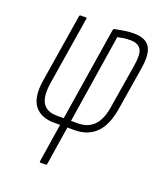

<svg xmlns="http://www.w3.org/2000/svg" viewBox="-127 -572 716 841"><g transform="rotate(20 231.5 -151.0)"><path d="M160 185Q156 185 157 179L185 0H157Q94 0 65 -39Q36 -78 49 -158L100 -475Q101 -481 106 -481H131Q136 -481 134 -475L83 -158Q73 -93 92 -63Q111 -33 158 -33H190L259 -468Q261 -475 265 -476Q285 -480 308 -483.5Q331 -487 353 -487Q407 -487 427 -455.5Q447 -424 435 -353L403 -156Q390 -75 352 -37.5Q314 0 252 0H219L191 179Q190 185 185 185ZM224 -33H257Q304 -33 332 -63Q360 -93 369 -158L401 -354Q411 -414 396.5 -434Q382 -454 349 -454Q331 -454 316.5 -452Q302 -450 289 -447Z"/></g></svg>

Font: Sofia Sans Extra Condensed ExtraLight
Style: Italic
Weight: 250
Italic angle: -9°
Version: Version 4.100